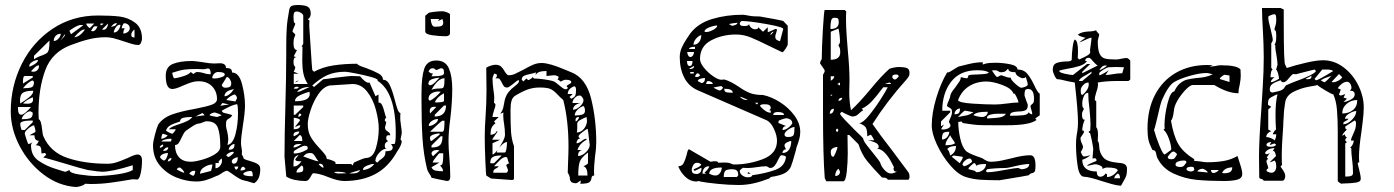

<svg xmlns="http://www.w3.org/2000/svg" viewBox="-20 -721 5576 768"><path d="M548 -79Q548 -50 542.5 -26.5Q537 -3 529 -3L511 -4Q458 5 420.5 10Q383 15 344 15L320 14Q317 19 304.5 23Q292 27 283 27Q213 22 153.5 -23.5Q94 -69 58.5 -137Q23 -205 23 -275Q23 -377 67 -465Q111 -553 190.5 -606Q270 -659 372 -659Q423 -659 457.5 -655Q492 -651 520 -630.5Q548 -610 548 -566Q548 -559 544 -550Q540 -541 533 -541Q522 -541 507 -545.5Q492 -550 477 -555Q450 -564 434.5 -568Q419 -572 403 -572Q369 -572 336 -564Q303 -556 264 -541Q188 -513 161 -440Q134 -367 134 -269L135 -244Q145 -241 149 -199Q151 -181 153 -177Q181 -112 250.5 -89Q320 -66 410 -66Q428 -66 445.5 -71.5Q463 -77 491 -89Q519 -103 530 -103Q538 -103 543 -97.5Q548 -92 548 -79ZM424 -614Q432 -614 439.5 -618Q447 -622 447 -629Q437 -628 430.5 -621Q424 -614 424 -614ZM467 -608H479Q473 -598 473 -587Q483 -587 491 -593Q499 -599 499 -608Q499 -617 492.5 -622.5Q486 -628 477 -628Q474 -628 470.5 -620.5Q467 -613 467 -608ZM325 -627Q325 -619 339 -608L357 -627ZM382 -620Q390 -620 394 -627H382ZM412 -627 388 -603 394 -602Q402 -602 407 -610Q412 -618 412 -627ZM459 -622Q450 -622 442.5 -610.5Q435 -599 435 -591Q446 -591 453 -600Q460 -609 462 -621ZM258 -597 264 -584Q313 -619 313 -621H302Q294 -621 276 -610.5Q258 -600 258 -597ZM363 -616Q356 -616 352.5 -611Q349 -606 344 -597L351 -596Q362 -596 370 -615ZM317 -603Q303 -603 277 -572Q299 -573 320 -603ZM505 -581Q505 -571 518 -571V-603Q512 -599 508.5 -593Q505 -587 505 -581ZM195 -557Q205 -557 214 -566.5Q223 -576 223 -586Q211 -586 203 -578Q195 -570 195 -557ZM239 -584 222 -559Q240 -577 240 -581ZM116 -484Q131 -494 150 -500Q162 -505 167.5 -509Q173 -513 175.5 -524Q178 -535 178 -559L116 -498ZM97 -457 98 -454Q101 -455 110 -459.5Q119 -464 125.5 -469.5Q132 -475 132 -481Q121 -481 109 -473.5Q97 -466 97 -457ZM136 -457 135 -460Q126 -458 118 -450.5Q110 -443 104 -436Q106 -435 108.5 -434.5Q111 -434 113 -434Q123 -434 129.5 -440.5Q136 -447 136 -457ZM72 -387 111 -411V-417H79Q72 -417 72 -395ZM72 -368Q95 -368 105.5 -371.5Q116 -375 116 -393Q116 -394 114 -396Q112 -398 111 -399Q105 -399 93 -389.5Q81 -380 72 -368ZM60 -318 61 -307Q82 -320 97.5 -332.5Q113 -345 113 -358Q85 -358 72.5 -350.5Q60 -343 60 -318ZM112 -322Q112 -330 111 -332Q84 -321 72 -307L89 -306Q112 -306 112 -322ZM65 -262Q72 -262 84 -272.5Q96 -283 104 -293H52V-287Q52 -262 65 -262ZM101 -276Q92 -276 80 -265.5Q68 -255 67 -244Q89 -244 100 -248Q111 -252 111 -269Q111 -271 107 -273Q103 -275 101 -276ZM67 -201H79L111 -232V-239Q61 -239 61 -226Q61 -219 63.5 -210Q66 -201 67 -201ZM511 -60Q428 -34 388 -34Q377 -34 331 -41Q311 -45 232 -69Q212 -75 184 -83Q156 -91 153 -91L165 -102Q162 -109 158 -109Q155 -109 152 -108Q149 -107 146 -107Q146 -124 142.5 -132Q139 -140 122 -140Q131 -145 135 -158Q118 -158 118 -180H98Q104 -184 113 -188Q122 -192 122 -196Q122 -200 120 -207.5Q118 -215 116 -220Q106 -218 92.5 -206.5Q79 -195 79 -186Q81 -178 85.5 -164.5Q90 -151 93 -145Q100 -145 111 -153Q109 -152 106.5 -147.5Q104 -143 104 -140Q104 -98 135 -77.5Q166 -57 198 -47Q230 -37 239 -34H240Q244 -34 249.5 -37Q255 -40 258 -41Q257 -29 297.5 -23Q338 -17 363 -17Q403 -17 448.5 -23.5Q494 -30 511 -41ZM111 -153Z M980 -77Q1001 -71 1011 -64.5Q1021 -58 1021 -45Q1021 -2 996 12Q965 2 953 0Q941 -2 908 -26Q891 -38 889 -38Q881 -38 866.5 -28Q852 -18 848 -18Q824 -7 805 -1Q786 5 765 5Q726 5 686 -11Q646 -27 619 -59.5Q592 -92 592 -140Q592 -153 599.5 -181.5Q607 -210 613 -223Q632 -250 668 -263Q704 -276 762 -286Q808 -295 828 -302.5Q848 -310 848 -325Q848 -355 828.5 -375.5Q809 -396 774 -396Q760 -396 747 -392Q734 -388 713 -379Q683 -365 669 -365Q643 -365 643 -418Q643 -454 672 -465.5Q701 -477 747 -477Q756 -477 770.5 -475Q785 -473 792 -472Q819 -467 836 -467L859 -468Q884 -468 884 -449Q896 -449 902 -445.5Q908 -442 908 -431Q936 -431 948 -385Q960 -339 960 -299Q960 -272 952 -222Q944 -172 944 -148Q944 -142 946 -130.5Q948 -119 948 -113L947 -104L953 -93Q953 -87 959 -84Q965 -81 980 -77ZM794 -429Q807 -424 823 -424Q823 -447 812 -447Q808 -447 803.5 -445.5Q799 -444 794 -444L768 -445Q735 -445 717 -442.5Q699 -440 669 -430Q669 -426 671.5 -418Q674 -410 676 -408Q687 -408 711.5 -415.5Q736 -423 743 -433L753 -425Q754 -425 759 -429Q764 -433 768 -433Q780 -433 794 -429ZM879 -423Q879 -433 852 -433Q843 -433 836 -425.5Q829 -418 829 -408L839 -407Q849 -407 864 -411.5Q879 -416 879 -423ZM867 -381Q867 -378 871 -374Q875 -370 880 -370Q894 -370 899.5 -374Q905 -378 905 -388Q905 -395 899.5 -404Q894 -413 887 -413ZM878 -336Q897 -336 916 -365Q913 -364 902 -361Q891 -358 884.5 -351.5Q878 -345 878 -336ZM919 -343Q913 -343 901.5 -335.5Q890 -328 885 -321L922 -315Q922 -317 925 -322Q928 -327 928 -329Q928 -333 924.5 -338Q921 -343 919 -343ZM896 -303 870 -309 861 -298ZM909 -260Q903 -250 894 -246Q889 -243 886.5 -239Q884 -235 884 -223Q884 -209 889 -194Q893 -176 893 -165Q893 -155 890 -141Q912 -146 922 -185Q932 -224 932 -268Q932 -294 929 -304Q919 -304 899.5 -295Q880 -286 867 -278Q869 -272 874.5 -270Q880 -268 892 -265.5Q904 -263 909 -260ZM818 -260Q823 -258 832.5 -256Q842 -254 848 -253Q851 -254 857 -256Q863 -258 867 -260Q862 -263 853 -266.5Q844 -270 840 -271Q834 -271 827 -268Q820 -265 818 -260ZM790 -269 762 -255 799 -260ZM683 -204H656Q660 -210 671.5 -215Q683 -220 696 -224Q717 -231 730 -237.5Q743 -244 749 -253H745Q726 -253 713.5 -250Q701 -247 700 -235Q692 -232 678.5 -227.5Q665 -223 656.5 -216.5Q648 -210 644 -199Q646 -196 656 -191Q666 -186 669 -186Q671 -186 677 -193.5Q683 -201 683 -204ZM861 -134V-138Q861 -184 851.5 -210Q842 -236 806 -236Q801 -236 791 -231.5Q781 -227 777 -227Q766 -227 748.5 -215Q731 -203 725 -199Q719 -195 714.5 -186.5Q710 -178 706 -170Q700 -156 694.5 -148.5Q689 -141 680 -141Q680 -110 696 -92Q712 -74 743 -74Q759 -74 788 -82Q817 -90 839 -103.5Q861 -117 861 -134ZM625 -166Q632 -166 639 -170Q646 -174 651 -179Q647 -181 641.5 -183Q636 -185 632 -186Q629 -186 627 -178Q625 -170 625 -166ZM666 -165Q666 -166 661 -166Q652 -166 640.5 -163Q629 -160 626 -155H663Q666 -158 666 -165ZM895 -122Q908 -122 913 -127Q918 -132 918 -145Q910 -145 902.5 -137.5Q895 -130 895 -122ZM619 -133 620 -130Q623 -130 628 -133Q633 -136 633 -138L632 -143Q629 -143 624 -139Q619 -135 619 -133ZM632 -117Q653 -117 653 -132Q640 -132 632 -117ZM895 -93Q899 -95 907 -101.5Q915 -108 915 -111Q915 -114 911 -114Q905 -114 896.5 -109.5Q888 -105 885 -100Q886 -98 889 -95.5Q892 -93 895 -93ZM652 -109Q642 -109 632.5 -105Q623 -101 620 -93Q621 -89 626.5 -84.5Q632 -80 635 -79Q642 -79 647 -91Q652 -103 652 -109ZM914 -66Q931 -66 931 -92Q925 -92 916 -87Q907 -82 907 -75Q907 -72 909.5 -69Q912 -66 914 -66ZM666 -89Q653 -89 651 -75Q666 -77 666 -89ZM868 -78 867 -87Q864 -86 859.5 -81Q855 -76 854 -74Q854 -72 855 -70.5Q856 -69 856 -69H842V-48Q852 -48 860 -57.5Q868 -67 868 -78ZM830 -63Q814 -63 797 -52.5Q780 -42 780 -26L823 -37Q825 -37 827 -47.5Q829 -58 830 -63ZM933 -55H918Q918 -46 925 -42Q933 -47 933 -55ZM962 -46Q957 -54 953 -54Q948 -54 945 -49Q942 -44 942 -39Q959 -39 962 -46ZM717 -30Q717 -35 709.5 -43Q702 -51 698 -51Q691 -51 687 -43Q691 -41 701.5 -35.5Q712 -30 717 -30ZM761 -37 756 -38Q744 -38 737 -26Q750 -18 752 -18Q756 -18 758.5 -24.5Q761 -31 761 -37ZM991 -16Q991 -25 989.5 -31Q988 -37 981 -37Q973 -37 964.5 -34Q956 -31 953 -26Q953 -16 991 -16Z M1118 -95Q1118 -148 1119 -193Q1120 -238 1121 -274Q1125 -418 1125 -504V-541Q1125 -578 1127 -609Q1129 -640 1137 -682Q1139 -694 1147.5 -697.5Q1156 -701 1170 -701Q1201 -701 1212 -693.5Q1223 -686 1223 -666Q1223 -660 1220 -653.5Q1217 -647 1211 -644L1218 -639Q1217 -635 1217 -616Q1217 -612 1227 -465L1229 -441L1236 -434Q1271 -453 1314.5 -459.5Q1358 -466 1409 -466Q1410 -462 1420.5 -457.5Q1431 -453 1444 -449Q1476 -437 1494 -427Q1512 -417 1512 -402Q1529 -402 1539 -381Q1549 -360 1559 -322Q1566 -295 1570.5 -283Q1575 -271 1582 -268Q1581 -265 1581 -247Q1581 -239 1582.5 -230.5Q1584 -222 1584 -218Q1587 -203 1587 -188L1582 -163Q1583 -162 1584.5 -160Q1586 -158 1587 -157Q1587 -141 1568 -114Q1534 -53 1481.5 -25Q1429 3 1356 3Q1332 3 1292 -13Q1255 -28 1233 -28Q1230 -28 1225 -18.5Q1220 -9 1215 -3Q1210 3 1200 3Q1180 3 1159 -1.5Q1138 -6 1125 -15ZM1211 -385Q1198 -405 1193.5 -427.5Q1189 -450 1189 -479L1190 -534H1186L1193 -546V-658Q1193 -664 1184 -669.5Q1175 -675 1168 -675Q1159 -675 1156.5 -670Q1154 -665 1154 -654Q1154 -632 1157.5 -630Q1161 -628 1161 -626Q1161 -623 1155.5 -611Q1150 -599 1150 -595Q1150 -594 1155.5 -589Q1161 -584 1161 -583Q1161 -579 1157.5 -571.5Q1154 -564 1154 -548Q1154 -521 1168 -521L1155 -496L1168 -491L1164 -492Q1154 -492 1154 -474Q1154 -461 1157.5 -457.5Q1161 -454 1161 -452Q1161 -449 1159 -443.5Q1157 -438 1155 -434L1175 -426H1155V-385ZM1481 -79Q1481 -77 1484 -74Q1487 -71 1490 -71Q1497 -80 1507 -86Q1515 -92 1518.5 -98Q1522 -104 1522 -116Q1535 -116 1543 -119Q1551 -122 1551 -133Q1550 -135 1548 -139Q1546 -143 1544 -145H1557Q1563 -145 1563 -188Q1563 -352 1490 -398L1491 -400Q1491 -406 1463 -413.5Q1435 -421 1404.5 -427Q1374 -433 1362 -434Q1320 -434 1290.5 -421Q1261 -408 1229 -379L1236 -373L1273 -404Q1278 -404 1320 -410Q1378 -417 1385 -417L1420 -416Q1442 -390 1454 -390L1458 -391L1482 -336L1494 -343V-311Q1503 -311 1508 -301.5Q1513 -292 1518 -272Q1522 -256 1525 -250Q1523 -250 1521 -246Q1519 -242 1519 -240Q1519 -238 1525 -232Q1524 -227 1522.5 -221Q1521 -215 1520 -212Q1520 -205 1523 -201.5Q1526 -198 1533.5 -193Q1541 -188 1541 -180H1534Q1530 -180 1527.5 -178Q1525 -176 1525 -169Q1525 -164 1526.5 -161.5Q1528 -159 1533 -157Q1525 -153 1522 -149Q1519 -145 1519 -138Q1519 -129 1525 -126Q1511 -126 1496.5 -109.5Q1482 -93 1482 -80ZM1175 -398 1161 -391Q1165 -398 1172 -398ZM1322 -71V-65H1385L1390 -59L1396 -71Q1402 -74 1420 -81.5Q1438 -89 1443 -89Q1472 -89 1483.5 -128Q1495 -167 1495 -206Q1495 -238 1484 -280.5Q1473 -323 1449 -354Q1425 -385 1390 -385Q1382 -385 1298 -379Q1273 -373 1253.5 -344.5Q1234 -316 1222.5 -280.5Q1211 -245 1211 -225Q1211 -193 1224 -171.5Q1237 -150 1261 -125Q1274 -111 1280.5 -102Q1287 -93 1287 -85Q1294 -85 1308 -79.5Q1322 -74 1322 -71ZM1155 -367 1161 -366Q1167 -366 1170 -367Q1173 -368 1175 -373L1168 -374Q1158 -374 1155 -367ZM1168 -354H1175Q1178 -354 1195.5 -362.5Q1213 -371 1218 -373H1214Q1201 -373 1188.5 -368Q1176 -363 1168 -354ZM1160 -316Q1219 -316 1219 -345L1218 -354Q1201 -350 1180.5 -340.5Q1160 -331 1160 -316ZM1155 -262H1161L1193 -293V-299H1155ZM1173 -254Q1181 -254 1186 -262L1179 -268Q1173 -262 1173 -254ZM1181 -220Q1172 -220 1161 -212Q1161 -216 1170.5 -227Q1180 -238 1180 -240Q1180 -244 1171 -247Q1162 -250 1155 -250V-204Q1181 -204 1181 -220ZM1154 -181 1155 -176Q1162 -178 1169.5 -183Q1177 -188 1177 -195Q1154 -195 1154 -181ZM1189 -157V-160Q1189 -179 1179 -181L1155 -157ZM1154 -131Q1168 -131 1186 -145H1177Q1154 -145 1154 -131ZM1155 -114V-107Q1175 -107 1193 -115Q1211 -123 1211 -126Q1211 -134 1208 -136Q1205 -138 1199 -138Q1192 -138 1173.5 -128Q1155 -118 1155 -114ZM1254 -76Q1249 -81 1243.5 -90.5Q1238 -100 1233.5 -104.5Q1229 -109 1221 -109Q1211 -109 1205.5 -106Q1200 -103 1193 -95Q1195 -95 1220 -85.5Q1245 -76 1254 -76ZM1154 -55Q1172 -55 1186 -76H1177Q1161 -76 1161 -84L1175 -102Q1160 -96 1157 -88Q1154 -80 1154 -69.5Q1154 -59 1154 -55ZM1274 -50Q1274 -57 1270.5 -61.5Q1267 -66 1261 -66L1254 -65Q1267 -50 1274 -50ZM1432 -43 1433 -41Q1461 -44 1477 -65H1473Q1464 -65 1448 -58.5Q1432 -52 1432 -43ZM1166 -31H1170Q1181 -31 1187 -33.5Q1193 -36 1193 -45Q1193 -51 1192 -54Q1191 -57 1186 -59Q1176 -50 1171 -44.5Q1166 -39 1166 -31ZM1387 -27Q1416 -27 1420 -41L1377 -28ZM1336 -27 1366 -28Q1357 -32 1349 -33Q1341 -34 1331 -34L1316 -33Q1322 -27 1336 -27Z M1749 -676Q1757 -676 1768.5 -671.5Q1780 -667 1780 -663V-589Q1780 -576 1762 -576Q1738 -576 1709.5 -580Q1681 -584 1681 -595V-658L1694 -669Q1695 -671 1715 -673.5Q1735 -676 1749 -676ZM1720 -614Q1738 -614 1745.5 -617Q1753 -620 1753 -632Q1753 -637 1749 -645Q1746 -644 1741.5 -641Q1737 -638 1731 -638L1738 -645H1703Q1703 -635 1707 -624.5Q1711 -614 1720 -614ZM1688 -46Q1674 -104 1670 -167.5Q1666 -231 1666 -318V-350Q1666 -413 1677 -446Q1688 -479 1725 -479Q1762 -479 1775.5 -447.5Q1789 -416 1789 -366Q1789 -311 1781 -245Q1774 -194 1774 -155Q1774 -130 1778 -82Q1779 -70 1780 -53Q1781 -36 1781 -13Q1781 3 1768 3Q1756 1 1737.5 -3Q1719 -7 1706 -10Q1704 -17 1697 -27Q1690 -37 1688 -46ZM1716 -416Q1756 -416 1756 -428Q1756 -440 1753.5 -444Q1751 -448 1744 -448Q1742 -448 1735 -444.5Q1728 -441 1725 -441Q1723 -441 1720 -444.5Q1717 -448 1712 -448Q1705 -448 1701.5 -445.5Q1698 -443 1694 -435Q1702 -427 1709 -427L1712 -428L1706 -416ZM1693 -387Q1693 -385 1695.5 -382.5Q1698 -380 1700 -380Q1709 -380 1722 -393.5Q1735 -407 1738 -410H1734Q1726 -410 1710 -405Q1694 -400 1694 -388ZM1706 -362Q1720 -367 1738 -367Q1747 -367 1751 -369Q1755 -371 1756.5 -379.5Q1758 -388 1758 -408Q1732 -408 1706 -362ZM1700 -318Q1722 -330 1743 -354L1734 -355Q1718 -355 1706 -347.5Q1694 -340 1694 -325Q1694 -323 1696.5 -320.5Q1699 -318 1700 -318ZM1719 -312 1728 -311Q1735 -311 1745.5 -312.5Q1756 -314 1756 -318V-348Q1729 -334 1719 -312ZM1764 -299H1756L1719 -262V-255Q1764 -255 1764 -299ZM1699 -277 1700 -267 1725 -293 1719 -294Q1699 -294 1699 -277ZM1695 -217Q1706 -217 1719 -225.5Q1732 -234 1732 -245Q1719 -245 1707 -237Q1695 -229 1695 -217ZM1700 -194H1749Q1755 -194 1756.5 -206.5Q1758 -219 1758 -238H1749Q1745 -236 1727.5 -220Q1710 -204 1700 -194ZM1706 -157 1738 -182V-188Q1700 -183 1700 -170Q1700 -157 1706 -157ZM1750 -176H1743L1706 -139V-131Q1731 -131 1740.5 -141Q1750 -151 1750 -176ZM1712 -96 1738 -120 1728 -121Q1709 -121 1706 -108Q1706 -105 1708 -101.5Q1710 -98 1712 -96ZM1752 -36Q1752 -45 1746.5 -51.5Q1741 -58 1741 -59Q1741 -59 1747 -62Q1753 -65 1753 -108H1738Q1736 -108 1723.5 -92Q1711 -76 1711 -72V-71H1738L1706 -52Q1710 -41 1722.5 -38.5Q1735 -36 1752 -36Z M2251 -30 2252 -64Q2254 -110 2254 -133Q2254 -240 2233 -321Q2219 -333 2209 -344Q2195 -359 2182 -365Q2169 -371 2138 -371Q2116 -371 2095 -364.5Q2074 -358 2042 -339Q2030 -332 2026 -317.5Q2022 -303 2022 -281Q2022 -227 2024 -195.5Q2026 -164 2036 -136V-7Q2036 -1 2027 -1Q1997 -3 1972 -5Q1947 -7 1944 -7L1925 -19Q1924 -20 1921.5 -75Q1919 -130 1919 -173Q1919 -214 1922 -250Q1926 -308 1926 -361L1925 -450Q1932 -455 1943.5 -458.5Q1955 -462 1962 -462Q1976 -462 1984 -455Q1992 -448 1999 -435Q2008 -420 2015 -420Q2028 -420 2040 -425.5Q2052 -431 2073 -442Q2098 -456 2113.5 -462.5Q2129 -469 2147 -469Q2178 -469 2243 -441L2265 -432Q2324 -409 2344.5 -326.5Q2365 -244 2365 -152Q2365 -126 2360 -94Q2356 -56 2356 -38Q2356 -25 2357 -19Q2347 -19 2346 -9Q2345 1 2338 7.5Q2331 14 2301 14Q2303 8 2303 3Q2303 1 2302 1Q2300 2 2294.5 6.5Q2289 11 2284 12Q2273 12 2265 7L2260 -1Q2260 -18 2251 -30ZM2196 -395Q2200 -394 2215 -381Q2217 -380 2226.5 -372Q2236 -364 2243 -364Q2251 -364 2251 -371L2246 -376Q2248 -380 2256.5 -384Q2265 -388 2265 -392Q2265 -402 2243 -402Q2236 -402 2230.5 -398.5Q2225 -395 2221 -395Q2216 -402 2212 -402L2210 -401L2215 -413Q2208 -420 2195 -420Q2189 -420 2180 -418.5Q2171 -417 2166 -417V-437Q2128 -437 2123 -420V-432Q2119 -429 2111 -427.5Q2103 -426 2101 -425Q2084 -422 2075.5 -417.5Q2067 -413 2067 -402Q2067 -401 2070 -399Q2073 -397 2073 -395L2086 -407Q2086 -407 2092 -401H2095Q2098 -402 2104 -406Q2110 -410 2110 -413L2116 -407Q2131 -407 2157 -403.5Q2183 -400 2196 -395ZM2000 -181Q2000 -194 1999 -203.5Q1998 -213 1997 -220Q1993 -244 1993 -258Q1993 -266 1994 -271L1981 -266Q1988 -276 1990.5 -282.5Q1993 -289 1995 -300L1999 -321Q2004 -340 2014.5 -353Q2025 -366 2040 -377Q2056 -389 2056 -396Q2056 -399 2055 -401Q2048 -399 2032 -385Q2030 -384 2022 -377.5Q2014 -371 2009 -371Q2000 -371 1996 -375.5Q1992 -380 1987 -391Q1983 -399 1979.5 -403.5Q1976 -408 1969 -408Q1965 -408 1962 -407Q1964 -409 1966 -413Q1968 -417 1968 -420Q1968 -423 1963.5 -424.5Q1959 -426 1958 -427Q1957 -427 1953.5 -419Q1950 -411 1950 -407Q1950 -389 1954 -359Q1957 -341 1957 -330L1956 -309Q1958 -309 1960 -306.5Q1962 -304 1962 -303Q1962 -295 1956 -279Q1950 -261 1950 -253H1975L1956 -235L1962 -228Q1950 -219 1946 -209Q1942 -199 1942 -182Q1961 -182 1968 -198Q1968 -194 1970 -194Q1970 -193 1959.5 -179Q1949 -165 1949 -162H1981L1950 -148V-103Q1959 -103 1979.5 -135Q2000 -167 2000 -181ZM2284 -358V-362Q2284 -375 2277 -376Q2251 -366 2251 -345H2271L2258 -333L2265 -326Q2278 -332 2281 -338.5Q2284 -345 2284 -358ZM2272 -282Q2285 -282 2299.5 -295Q2314 -308 2314 -321Q2314 -325 2309 -332Q2304 -339 2299 -339Q2288 -339 2279 -329.5Q2270 -320 2270 -309H2302Q2290 -307 2281 -300Q2272 -293 2272 -282ZM2279 -259Q2297 -259 2308.5 -262.5Q2320 -266 2320 -278Q2320 -283 2319 -287.5Q2318 -292 2314 -297Q2301 -293 2290 -282Q2279 -271 2279 -259ZM2282 -241 2283 -235Q2287 -236 2291 -241.5Q2295 -247 2296 -250L2295 -253Q2282 -253 2282 -241ZM2289 -212Q2289 -197 2287 -191Q2304 -191 2316 -206Q2328 -221 2328 -239L2326 -253Q2311 -247 2300 -240.5Q2289 -234 2289 -226ZM2292 -97Q2308 -97 2323.5 -112Q2339 -127 2339 -142Q2339 -146 2338 -148Q2332 -206 2330 -206Q2328 -206 2311 -193.5Q2294 -181 2294 -175Q2294 -173 2297 -170Q2300 -167 2302 -167Q2294 -167 2290 -161Q2286 -155 2286 -148Q2296 -148 2308 -158Q2318 -166 2326 -166V-162Q2297 -146 2290 -121H2308Q2292 -117 2292 -97ZM1967 -111H1999Q2003 -111 2005.5 -124.5Q2008 -138 2008 -153Q1998 -153 1982.5 -137Q1967 -121 1967 -111ZM2293 -19H2330Q2330 -51 2314 -56Q2317 -57 2324.5 -61.5Q2332 -66 2332 -68V-111Q2305 -91 2299 -74Q2293 -57 2293 -19ZM1941 -68H1956L1987 -99H1981Q1961 -99 1951 -93Q1941 -87 1941 -68ZM1953 -30H2006Q2008 -31 2010 -34Q2012 -37 2012 -39Q2012 -43 2008.5 -50.5Q2005 -58 2005 -60Q2005 -62 2010 -65Q2015 -68 2018 -68Q2014 -70 2012.5 -77Q2011 -84 2009.5 -88.5Q2008 -93 2003 -93Q1991 -93 1974.5 -75.5Q1958 -58 1956 -56H1975Q1972 -51 1965.5 -48Q1959 -45 1956 -41.5Q1953 -38 1953 -30Z M2776 3Q2773 3 2771 4Q2769 5 2767 5Q2741 5 2721.5 -13.5Q2702 -32 2693 -56Q2708 -56 2714.5 -68.5Q2721 -81 2727 -103Q2731 -124 2736 -124L2822 -74Q2824 -74 2828.5 -75Q2833 -76 2840 -76Q2852 -76 2853 -70L2877 -71Q2895 -71 2903 -67Q2911 -63 2915 -63Q2975 -63 3031.5 -84.5Q3088 -106 3088 -158Q3088 -180 3075 -207Q3062 -234 3044 -241L2773 -359Q2735 -375 2717 -410.5Q2699 -446 2699 -492Q2699 -513 2707.5 -531.5Q2716 -550 2726.5 -565.5Q2737 -581 2741 -587Q2772 -628 2828.5 -645Q2885 -662 2950 -662Q2958 -662 2974.5 -658.5Q2991 -655 3020 -655Q3045 -651 3078.5 -644.5Q3112 -638 3113 -637L3131 -618V-544Q3131 -539 3122 -525.5Q3113 -512 3109 -512Q3098 -517 3057 -537Q3011 -560 2982.5 -571.5Q2954 -583 2924 -583Q2869 -583 2824.5 -559.5Q2780 -536 2780 -485Q2780 -470 2795.5 -450.5Q2811 -431 2832 -416.5Q2853 -402 2865 -402L2878 -403Q2904 -395 2935 -374Q2959 -357 2979.5 -349Q3000 -341 3032 -341Q3066 -334 3100.5 -312Q3135 -290 3158 -258.5Q3181 -227 3181 -193Q3181 -178 3177 -164.5Q3173 -151 3172 -148Q3166 -135 3163 -118Q3150 -70 3143.5 -54.5Q3137 -39 3120 -29Q3103 -19 3063 -13Q3062 -12 3060 -10Q3058 -8 3057 -7Q3023 6 2994 12.5Q2965 19 2934 19Q2898 19 2852 14.5Q2806 10 2780 5Q2778 3 2776 3ZM3100 -556 3113 -605Q3113 -613 3044.5 -625Q2976 -637 2946 -637Q2944 -636 2941.5 -632.5Q2939 -629 2939 -627Q2939 -617 2954 -617H2959Q2975 -617 2976 -625Q2978 -616 2985 -610Q2992 -604 3000 -604Q3007 -604 3009.5 -605.5Q3012 -607 3013 -612L3032 -594L3051 -612V-592Q3054 -593 3062.5 -596.5Q3071 -600 3081 -605L3088 -604Q3088 -599 3084.5 -589Q3081 -579 3081 -575Q3081 -567 3085 -563Q3089 -559 3100 -556ZM2908 -618Q2914 -618 2922 -621.5Q2930 -625 2930 -630Q2925 -630 2915 -628.5Q2905 -627 2896 -625Q2898 -623 2902 -621Q2906 -619 2908 -618ZM2798 -595Q2798 -593 2806 -593Q2816 -593 2832.5 -601.5Q2849 -610 2849 -619Q2836 -619 2817 -611.5Q2798 -604 2798 -595ZM3062 -583 3063 -581 3075 -594H3072Q3069 -593 3065.5 -589.5Q3062 -586 3062 -583ZM2754 -542Q2768 -542 2776.5 -553Q2785 -564 2785 -581Q2773 -577 2763.5 -565.5Q2754 -554 2754 -542ZM2736 -525H2760V-534Q2738 -534 2736 -525ZM2741 -493Q2748 -493 2752 -499.5Q2756 -506 2756 -513H2729Q2729 -506 2732.5 -499.5Q2736 -493 2741 -493ZM2739 -457Q2750 -457 2750 -477H2728Q2728 -457 2739 -457ZM2741 -445Q2747 -445 2751.5 -447.5Q2756 -450 2756 -455L2755 -457L2736 -446ZM2741 -427H2755V-433H2741ZM2760 -414 2767 -413Q2777 -413 2780 -420Q2778 -424 2775 -426Q2772 -428 2770 -428Q2768 -428 2764.5 -423.5Q2761 -419 2760 -414ZM2771 -398Q2771 -396 2777 -393.5Q2783 -391 2785 -389Q2800 -389 2800 -409Q2791 -409 2781.5 -406Q2772 -403 2772 -399ZM2804 -385H2831Q2831 -390 2825 -393.5Q2819 -397 2813 -397Q2808 -397 2806.5 -392Q2805 -387 2804 -385ZM2860 -359Q2862 -359 2867 -363.5Q2872 -368 2872 -371L2865 -377L2834 -371Q2837 -368 2846.5 -363.5Q2856 -359 2860 -359ZM2911 -350Q2911 -366 2877 -366Q2877 -354 2885.5 -352Q2894 -350 2911 -350ZM2965 -321 2971 -322Q2945 -334 2939 -334Q2952 -321 2965 -321ZM3008 -303 3013 -310H3000ZM3063 -270V-279H3057Q3059 -281 3061 -284Q3063 -287 3063 -289Q3063 -304 3041 -304H3036Q3021 -304 3020 -297Q3028 -287 3040 -278.5Q3052 -270 3063 -270ZM3073 -261H3116Q3116 -273 3091 -273Q3073 -273 3073 -261ZM3110 -201Q3119 -201 3128 -206.5Q3137 -212 3143 -219Q3149 -226 3149 -228Q3149 -238 3141 -243Q3133 -248 3124 -248Q3118 -247 3106 -243Q3094 -239 3094 -236V-229L3124 -217Q3110 -215 3110 -201ZM3132 -173Q3151 -173 3154.5 -181.5Q3158 -190 3158 -213Q3148 -213 3133 -202.5Q3118 -192 3118 -183Q3118 -173 3132 -173ZM3110 -109Q3128 -109 3136.5 -123Q3145 -137 3145 -157Q3138 -157 3128 -151.5Q3118 -146 3118 -140Q3118 -134 3124 -124Q3110 -122 3110 -109ZM2970 -12H2973Q2987 -12 2989 -20Q3045 -28 3082.5 -42Q3120 -56 3124 -94Q3117 -100 3105 -100Q3101 -100 3093 -83Q3086 -67 3078.5 -58Q3071 -49 3060 -49Q3058 -49 3053 -52.5Q3048 -56 3044 -56Q3030 -56 3004 -52Q2997 -51 2989 -50Q2981 -49 2973 -49Q2955 -49 2952 -50Q2949 -48 2944.5 -44.5Q2940 -41 2939 -38Q2939 -27 2949 -19.5Q2959 -12 2970 -12ZM2767 -25Q2774 -25 2780 -30.5Q2786 -36 2786 -48L2785 -50L2760 -38L2755 -40V-44Q2757 -45 2769.5 -50.5Q2782 -56 2785 -63Q2784 -65 2778.5 -67.5Q2773 -70 2768 -70Q2758 -70 2752.5 -60Q2747 -50 2747 -42Q2747 -32 2752 -28.5Q2757 -25 2767 -25ZM2790 -26H2804L2798 -31Q2805 -36 2811 -44Q2817 -52 2817 -56Q2803 -56 2796.5 -47.5Q2790 -39 2790 -26ZM2842 -19Q2853 -19 2860 -29Q2867 -39 2867 -51Q2817 -51 2817 -26Q2820 -25 2826.5 -22Q2833 -19 2842 -19ZM2875 -13H2927Q2928 -14 2930 -16Q2932 -18 2933 -20Q2933 -34 2927 -39Q2921 -44 2908 -44Q2887 -44 2881 -37.5Q2875 -31 2875 -13ZM2974 -32Q2976 -32 2982 -26H2971V-31Z M3548 -120Q3605 -44 3612 -34Q3616 -29 3617 -24.5Q3618 -20 3618 -15Q3618 -2 3612 -2H3531Q3529 -11 3508 -11Q3471 -49 3448.5 -77Q3426 -105 3414 -144L3377 -181H3370L3371 -107Q3371 -72 3367 -34Q3363 4 3353 4H3285Q3284 2 3282 -2Q3280 -6 3279 -9Q3272 -96 3272 -277V-422Q3273 -424 3276 -429Q3279 -434 3279 -438Q3279 -441 3269.5 -454Q3260 -467 3260 -468Q3260 -470 3262 -475.5Q3264 -481 3267 -484Q3267 -525 3271.5 -603Q3276 -681 3279 -681H3359L3365 -675Q3364 -665 3364 -645Q3364 -612 3367 -573Q3370 -534 3371 -522Q3378 -450 3378 -400L3377 -351Q3377 -314 3384 -280Q3416 -309 3461 -363Q3506 -418 3538 -446Q3542 -448 3554.5 -450.5Q3567 -453 3575 -453Q3596 -453 3607 -449Q3618 -445 3618 -430Q3618 -421 3616 -417Q3614 -413 3606 -403Q3530 -319 3470 -225Q3501 -180 3548 -120ZM3302 -605Q3335 -605 3335 -632Q3335 -643 3332 -646.5Q3329 -650 3317 -650Q3307 -650 3304.5 -638Q3302 -626 3302 -616.5Q3302 -607 3302 -605ZM3334 -540Q3335 -541 3337 -545Q3339 -549 3340 -552Q3340 -579 3334 -607L3303 -594V-482Q3341 -482 3341 -512Q3341 -527 3337.5 -532.5Q3334 -538 3334 -540ZM3549 -413Q3549 -410 3552.5 -406.5Q3556 -403 3559 -403Q3566 -403 3575 -416Q3573 -421 3570.5 -422Q3568 -423 3563 -423Q3549 -423 3549 -413ZM3317 -416H3303V-398Q3317 -406 3317 -416ZM3329 -385 3340 -379V-391ZM3519 -385H3545Q3544 -387 3542 -388.5Q3540 -390 3538 -391Q3537 -391 3519 -385ZM3568 -34Q3554 -34 3554 -46Q3554 -48 3556 -52Q3554 -56 3543.5 -76Q3533 -96 3518 -111Q3503 -126 3488 -126Q3490 -127 3492.5 -128.5Q3495 -130 3495 -133Q3495 -145 3479.5 -151.5Q3464 -158 3451 -160H3477Q3474 -166 3470 -173Q3466 -180 3463 -182Q3461 -182 3456 -179Q3451 -176 3449 -176Q3449 -201 3443.5 -210.5Q3438 -220 3416 -229H3418Q3431 -229 3455 -258Q3479 -287 3502 -323Q3525 -359 3531 -372H3513Q3486 -336 3468 -316.5Q3450 -297 3427 -286L3433 -280Q3425 -276 3416 -267Q3410 -261 3404 -258Q3398 -255 3388 -255Q3381 -257 3367 -263.5Q3353 -270 3347 -274Q3347 -274 3340 -267Q3340 -262 3359 -242Q3378 -222 3398 -202Q3433 -169 3433 -166Q3433 -158 3450.5 -136Q3468 -114 3472 -109Q3499 -76 3501 -70Q3505 -55 3518 -41Q3531 -27 3544 -27Q3552 -27 3568 -34ZM3310 -342H3303V-336ZM3334 -317Q3341 -318 3345 -321.5Q3349 -325 3349 -330Q3334 -330 3334 -317ZM3299 -266Q3314 -266 3316 -286Q3307 -286 3303 -280Q3299 -274 3299 -266ZM3414 -230 3416 -229ZM3329 -206Q3324 -206 3324 -200Q3324 -194 3329 -194Q3331 -194 3332 -196Q3333 -198 3333 -200Q3333 -202 3332 -204Q3331 -206 3329 -206ZM3330 -133Q3320 -133 3311.5 -128Q3303 -123 3303 -114Q3303 -94 3313 -94Q3316 -94 3323 -111Q3330 -128 3330 -133ZM3340 -34Q3340 -35 3337.5 -40Q3335 -45 3334 -46Q3321 -37 3321 -17Q3329 -17 3334.5 -21.5Q3340 -26 3340 -34Z M3769 -432 3771 -431Q3777 -431 3796 -444Q3814 -456 3819 -456Q3826 -458 3855.5 -465Q3885 -472 3911 -472V-463Q3925 -468 3936.5 -469Q3948 -470 3960 -470Q3991 -470 4020.5 -464Q4050 -458 4050 -443Q4075 -443 4089.5 -425.5Q4104 -408 4118 -378Q4123 -367 4128.5 -358Q4134 -349 4139 -346V-260L4121 -247L4126 -241Q4099 -220 4008 -220H3956Q3906 -220 3890.5 -221Q3875 -222 3830 -229Q3829 -235 3824 -235Q3822 -235 3819 -234Q3816 -233 3813 -233Q3813 -204 3820.5 -169Q3828 -134 3843 -118Q3851 -109 3887 -96Q3905 -90 3911 -87Q3929 -74 3942 -74Q3965 -74 3992 -80Q4019 -86 4023 -87Q4071 -100 4100 -100Q4113 -100 4117.5 -88.5Q4122 -77 4122 -59Q4122 -40 4119 -35Q4116 -30 4108 -28.5Q4100 -27 4095 -20Q4089 -18 3978 0Q3936 0 3903.5 -2Q3871 -4 3843 -13Q3812 -23 3780.5 -60Q3749 -97 3728 -142Q3707 -187 3707 -219Q3707 -269 3725 -329Q3743 -389 3769 -432ZM4065 -370Q4071 -370 4081 -374Q4091 -378 4091 -383Q4091 -389 4087 -400.5Q4083 -412 4083 -414Q4083 -411 4078.5 -409.5Q4074 -408 4071 -408Q4063 -409 4052.5 -416Q4042 -423 4042 -432Q4013 -432 4013 -446Q4011 -446 4005 -439Q3999 -432 3983 -432Q3978 -432 3973 -436Q3968 -440 3960 -440L3947 -439Q3949 -438 3956.5 -426Q3964 -414 3969 -413Q3971 -413 3976.5 -416.5Q3982 -420 3986 -420Q3990 -419 4001 -414.5Q4012 -410 4023 -410Q4023 -402 4041 -386Q4059 -370 4065 -370ZM3754 -203Q3763 -203 3772.5 -207.5Q3782 -212 3782 -220Q3782 -222 3779 -226.5Q3776 -231 3776 -235Q3778 -242 3783 -252.5Q3788 -263 3788 -274Q3788 -282 3784.5 -285.5Q3781 -289 3774.5 -292Q3768 -295 3768 -299Q3768 -303 3774.5 -317.5Q3781 -332 3781 -337Q3781 -347 3800 -370Q3811 -385 3817 -394Q3823 -403 3823 -412Q3827 -412 3834 -410Q3841 -408 3848 -408Q3851 -408 3852 -413.5Q3853 -419 3855 -420Q3863 -423 3887 -423Q3910 -424 3922 -425.5Q3934 -427 3935 -432Q3924 -437 3914 -438.5Q3904 -440 3888 -440Q3820 -440 3784.5 -394Q3749 -348 3749 -278H3781V-272L3744 -235V-216L3756 -223L3744 -204ZM3960 -303Q3978 -303 4008 -307Q4036 -311 4054 -311Q4054 -316 4047 -331.5Q4040 -347 4036 -347L4034 -346Q4027 -367 3989.5 -381Q3952 -395 3926 -395Q3886 -395 3856 -376Q3826 -357 3812 -320Q3817 -310 3870.5 -306.5Q3924 -303 3960 -303ZM4052 -275Q4036 -274 4028 -271Q4020 -268 4020 -258Q4053 -258 4072 -260Q4091 -262 4095 -272Q4100 -264 4109 -264Q4109 -272 4105.5 -281.5Q4102 -291 4102 -296Q4102 -300 4106.5 -303Q4111 -306 4113.5 -310Q4116 -314 4116 -326Q4116 -365 4093 -365Q4083 -365 4080.5 -359.5Q4078 -354 4078 -339Q4089 -306 4091 -303V-299Q4091 -284 4081 -279.5Q4071 -275 4052 -275ZM3798 -264Q3811 -264 3815.5 -269Q3820 -274 3820 -287Q3811 -287 3804.5 -280Q3798 -273 3798 -264ZM3812 -253 3833 -257Q3835 -257 3846.5 -259.5Q3858 -262 3874 -272Q3871 -273 3843 -278H3839Q3837 -278 3827.5 -269Q3818 -260 3812 -253ZM3909 -253Q3918 -253 3924.5 -259Q3931 -265 3931 -274Q3881 -274 3874 -260Q3894 -253 3909 -253ZM3969 -266Q3955 -266 3941.5 -262.5Q3928 -259 3928 -250L3929 -247Q3931 -247 3964.5 -249.5Q3998 -252 4003 -266H3975ZM3748 -163Q3760 -163 3768.5 -172.5Q3777 -182 3777 -194Q3758 -194 3753 -188.5Q3748 -183 3748 -163ZM3762 -140Q3791 -140 3800 -148Q3797 -155 3790 -164.5Q3783 -174 3781 -180Q3779 -177 3770.5 -164.5Q3762 -152 3762 -140ZM3781 -99Q3804 -111 3804 -137Q3776 -137 3769 -124Q3774 -121 3777 -112.5Q3780 -104 3781 -99ZM3831 -91 3830 -94 3794 -99 3787 -94 3819 -68Q3831 -86 3831 -91ZM3837 -56Q3846 -58 3857 -65Q3868 -72 3868 -75Q3868 -80 3864.5 -83.5Q3861 -87 3859 -87Q3850 -87 3840 -78.5Q3830 -70 3830 -62Q3831 -60 3833 -58.5Q3835 -57 3837 -56ZM3880 -37Q3885 -32 3886 -32Q3901 -32 3912.5 -41.5Q3924 -51 3924 -65Q3886 -65 3886 -56Q3886 -59 3882.5 -64Q3879 -69 3877 -69Q3875 -69 3864.5 -59.5Q3854 -50 3854 -47L3855 -44Q3877 -39 3880 -37ZM3929 -32Q3946 -32 3969 -36Q3992 -40 3998 -41Q4040 -49 4053 -49L4065 -44Q4077 -44 4087 -49Q4097 -54 4097 -65Q4077 -65 4043 -57Q4038 -56 4026 -53Q4014 -50 4003 -49Q3983 -49 3960.5 -47.5Q3938 -46 3929 -44L3923 -37Q3928 -32 3929 -32Z M4501 -477V-403L4494 -397Q4487 -397 4446.5 -397Q4406 -397 4371 -391L4372 -384Q4372 -371 4365 -352Q4359 -332 4359 -323Q4359 -321 4361.5 -318.5Q4364 -316 4365 -316V-212Q4372 -205 4372 -181L4371 -156Q4376 -155 4377 -132.5Q4378 -110 4392.5 -92Q4407 -74 4451 -70Q4454 -70 4465 -68.5Q4476 -67 4482 -61.5Q4488 -56 4488 -45Q4488 -27 4485 -18Q4482 -9 4474 4L4464 22Q4447 21 4426 15Q4405 9 4386 3Q4338 -13 4317 -14Q4297 -14 4290.5 -57.5Q4284 -101 4284 -141Q4284 -169 4289 -194Q4290 -201 4291 -210Q4292 -219 4292 -230Q4292 -278 4279 -391Q4270 -392 4261.5 -394Q4253 -396 4247 -397Q4221 -404 4210 -404Q4205 -404 4198 -418.5Q4191 -433 4191 -442Q4191 -462 4204 -468Q4217 -474 4241 -475Q4254 -475 4260 -476.5Q4266 -478 4267 -483Q4267 -506 4270.5 -532Q4274 -558 4279 -563Q4292 -558 4292 -516L4291 -489L4297 -483Q4299 -484 4320 -494Q4341 -504 4341 -512L4340 -520Q4340 -523 4343 -542Q4346 -561 4346 -570H4344Q4339 -570 4319 -560.5Q4299 -551 4297 -551Q4302 -556 4322 -570Q4302 -574 4291 -582Q4300 -589 4309.5 -591.5Q4319 -594 4333 -595Q4351 -595 4365 -600Q4365 -596 4371 -590.5Q4377 -585 4377 -582Q4376 -578 4374 -570.5Q4372 -563 4371 -557Q4371 -523 4378 -507Q4385 -491 4399.5 -487Q4414 -483 4445 -483Q4452 -483 4465 -486Q4478 -489 4487 -489Q4490 -489 4495.5 -484.5Q4501 -480 4501 -477ZM4340 -521V-520ZM4371 -459Q4364 -462 4352 -476Q4351 -477 4345.5 -483.5Q4340 -490 4335 -490Q4321 -490 4321 -477H4328Q4320 -464 4298 -457Q4276 -450 4245 -445Q4234 -443 4225.5 -441Q4217 -439 4217 -437Q4217 -431 4239.5 -426Q4262 -421 4272 -421L4328 -465H4341L4309 -434V-428ZM4377 -440Q4382 -441 4393.5 -447.5Q4405 -454 4408 -459H4402Q4394 -459 4388.5 -454.5Q4383 -450 4377 -440ZM4476 -452 4446 -453 4415 -452Q4407 -451 4392 -441.5Q4377 -432 4377 -428V-420Q4382 -420 4396 -428Q4410 -436 4415 -440L4402 -421Q4414 -421 4436 -425Q4442 -426 4450 -427Q4458 -428 4469 -428ZM4346 -428V-434Q4341 -431 4336.5 -428.5Q4332 -426 4328 -423Q4296 -407 4296 -397H4309ZM4334 -391Q4322 -391 4312.5 -380.5Q4303 -370 4303 -361V-356Q4303 -342 4309 -341Q4320 -349 4327.5 -360.5Q4335 -372 4335 -384ZM4359 -88 4350 -87 4353 -125Q4351 -142 4347 -160.5Q4343 -179 4341 -187L4334 -193L4341 -199L4342 -222Q4342 -245 4338 -285Q4333 -320 4333 -350Q4321 -350 4315 -335.5Q4309 -321 4309 -307Q4309 -293 4312 -290.5Q4315 -288 4315 -286Q4315 -282 4311.5 -277Q4308 -272 4308 -263Q4308 -242 4318 -242H4320Q4316 -238 4312.5 -224Q4309 -210 4309 -199Q4316 -199 4316 -194Q4316 -190 4309 -180.5Q4302 -171 4302 -170Q4302 -158 4307 -148Q4312 -138 4312 -134Q4312 -126 4303 -113Q4304 -110 4308 -102.5Q4312 -95 4315 -95Q4321 -95 4329.5 -97Q4338 -99 4341 -101Q4337 -95 4325.5 -89Q4314 -83 4309 -82Q4309 -35 4367 -35Q4367 -14 4382 -14Q4387 -14 4393 -17.5Q4399 -21 4402 -27Q4404 -27 4405 -25.5Q4406 -24 4408 -24V-13Q4432 -13 4451 -39Q4449 -51 4408 -51Q4404 -51 4398.5 -49Q4393 -47 4389 -45Q4390 -46 4390 -49Q4390 -55 4379 -59.5Q4368 -64 4362 -64Q4356 -64 4345.5 -61Q4335 -58 4328 -58Q4330 -62 4345 -68.5Q4360 -75 4365 -77L4366 -79Q4366 -88 4359 -88ZM4322 -243 4320 -242ZM4451 -27Q4446 -24 4441.5 -18.5Q4437 -13 4437 -8H4460Q4460 -24 4451 -27Z M4570 -207Q4570 -284 4600 -341.5Q4630 -399 4684 -430Q4738 -461 4809 -461L4831 -460L4818 -454Q4821 -454 4842 -457Q4853 -460 4863 -460Q4929 -460 4942 -443L4943 -417Q4943 -405 4939 -383Q4934 -365 4934 -348Q4891 -348 4837 -381H4751Q4742 -381 4726 -365.5Q4710 -350 4695.5 -328Q4681 -306 4677 -288Q4676 -282 4673.5 -264.5Q4671 -247 4664 -238Q4674 -179 4692.5 -146Q4711 -113 4757 -84V-77Q4767 -77 4783 -75Q4797 -72 4809 -72Q4845 -72 4874.5 -77Q4904 -82 4930 -97Q4932 -89 4940.5 -64Q4949 -39 4949 -25Q4949 -8 4929.5 -2.5Q4910 3 4876 3Q4815 3 4767.5 -1.5Q4720 -6 4675 -26.5Q4630 -47 4609 -90Q4607 -94 4605.5 -102.5Q4604 -111 4601.5 -115.5Q4599 -120 4590 -121Q4577 -146 4573.5 -163Q4570 -180 4570 -207ZM4639 -103 4664 -121 4665 -124Q4665 -140 4655.5 -166.5Q4646 -193 4634 -202L4639 -207Q4638 -211 4638 -220Q4638 -259 4650 -307Q4662 -355 4677 -355Q4687 -377 4700.5 -388Q4714 -399 4728 -402.5Q4742 -406 4766 -409Q4807 -411 4831 -424Q4826 -425 4818.5 -427Q4811 -429 4806 -429Q4780 -429 4740.5 -418Q4701 -407 4677 -393Q4653 -379 4627 -319Q4621 -303 4609 -249Q4598 -202 4596 -202Q4603 -175 4617.5 -139Q4632 -103 4639 -103ZM4859 -405 4898 -393V-419L4877 -422Q4859 -411 4859 -405ZM4665 -84Q4674 -84 4678 -88Q4682 -92 4688 -103Q4688 -105 4684 -109Q4680 -113 4677 -114L4674 -115Q4668 -115 4659.5 -105Q4651 -95 4651 -93Q4651 -84 4665 -84ZM4702 -53Q4710 -53 4714.5 -57Q4719 -61 4726 -72Q4725 -77 4722 -78Q4719 -79 4713 -79Q4703 -79 4692.5 -75Q4682 -71 4682 -63Q4682 -53 4702 -53ZM4744 -35Q4747 -35 4751.5 -37Q4756 -39 4757 -41Q4757 -49 4754.5 -51.5Q4752 -54 4745 -54Q4726 -54 4726 -44Q4726 -40 4732.5 -37.5Q4739 -35 4744 -35ZM4868 -29 4877 -28Q4892 -28 4900.5 -33Q4909 -38 4909 -52Q4894 -51 4884 -46Q4874 -41 4868 -29ZM4770 -35 4811 -31Q4810 -36 4802 -41Q4794 -46 4790 -46Q4784 -46 4777.5 -43Q4771 -40 4770 -35ZM4833 -29Q4839 -29 4845.5 -32.5Q4852 -36 4855 -41H4824Q4824 -36 4826.5 -32.5Q4829 -29 4833 -29Z M5411 -67Q5411 -64 5417 -41Q5423 -18 5423 -5Q5423 6 5405.5 9Q5388 12 5366.5 12.5Q5345 13 5345 14Q5343 13 5337 9Q5331 5 5331 2V-196Q5331 -242 5328 -280Q5325 -318 5313 -344H5312Q5307 -344 5279.5 -360.5Q5252 -377 5250 -381Q5250 -380 5217.5 -374.5Q5185 -369 5155.5 -354.5Q5126 -340 5121 -313Q5119 -302 5117 -285Q5115 -268 5115 -257Q5113 -233 5113 -219Q5107 -139 5107 -98Q5107 -73 5108 -61L5102 -55Q5104 -52 5112.5 -39.5Q5121 -27 5121 -16Q5121 -10 5118 -4Q5115 2 5108 2H5035Q5032 -4 5025.5 -5Q5019 -6 5017 -11L5016 -93Q5016 -160 5026 -294Q5027 -310 5031 -374Q5035 -438 5035 -493Q5035 -515 5034 -544.5Q5033 -574 5032 -590Q5028 -656 5028 -689H5102L5115 -683V-631Q5115 -462 5121 -462L5127 -449Q5160 -460 5203.5 -470Q5247 -480 5272 -480Q5317 -480 5354.5 -451.5Q5392 -423 5413.5 -379Q5435 -335 5435 -292Q5435 -267 5431 -236Q5427 -205 5426 -196Q5416 -130 5416 -96Q5416 -80 5417 -72Q5415 -72 5413 -70.5Q5411 -69 5411 -67ZM5053 -653Q5053 -638 5063 -602Q5071 -570 5071 -561Q5071 -558 5069 -554Q5067 -550 5065 -548V-449L5071 -443Q5067 -443 5064.5 -433Q5062 -423 5062 -412H5078Q5063 -401 5063 -392Q5069 -392 5080.5 -397.5Q5092 -403 5096 -406Q5096 -414 5092 -428Q5088 -442 5084 -443Q5085 -445 5087 -451Q5089 -457 5090 -462Q5090 -475 5086 -499Q5081 -521 5081 -541H5078Q5083 -550 5084 -557.5Q5085 -565 5085 -579Q5085 -596 5081.5 -598.5Q5078 -601 5078 -603Q5078 -608 5081.5 -617.5Q5085 -627 5085 -640Q5085 -654 5083.5 -659Q5082 -664 5078 -664Q5071 -664 5062 -660Q5053 -656 5053 -653ZM5313 -437Q5304 -443 5287.5 -443Q5271 -443 5269 -443L5238 -405L5244 -400Q5253 -400 5313 -437ZM5153 -392Q5237 -422 5244 -437L5238 -443Q5162 -424 5165 -424L5152 -425Q5148 -423 5137 -410Q5130 -401 5124.5 -396.5Q5119 -392 5112 -392Q5108 -392 5105.5 -395.5Q5103 -399 5102 -400Q5081 -393 5070 -385.5Q5059 -378 5059 -363Q5059 -351 5071 -351Q5097 -356 5106 -360.5Q5115 -365 5118.5 -372Q5122 -379 5127 -381ZM5313 -392Q5322 -392 5333 -398Q5344 -404 5349 -412L5336 -425L5306 -393ZM5226 -418 5201 -405 5210 -404Q5218 -404 5222 -406.5Q5226 -409 5226 -418ZM5306 -418Q5305 -417 5291.5 -413Q5278 -409 5263 -400Q5265 -398 5270 -395.5Q5275 -393 5277 -392Q5280 -392 5289.5 -401Q5299 -410 5306 -418ZM5361 -344 5354 -331 5368 -326 5354 -313Q5364 -313 5381.5 -321.5Q5399 -330 5399 -344Q5399 -350 5395 -354Q5391 -358 5385 -358L5380 -357L5386 -368Q5386 -378 5381 -386Q5376 -394 5368 -394Q5358 -394 5347.5 -386Q5337 -378 5331 -368L5343 -363Q5342 -358 5339.5 -352Q5337 -346 5336 -344Q5336 -342 5338.5 -340.5Q5341 -339 5343 -339Q5346 -339 5352 -341.5Q5358 -344 5361 -344ZM5082 -262Q5082 -313 5090 -344Q5088 -343 5084 -341.5Q5080 -340 5078 -339Q5061 -331 5056.5 -325.5Q5052 -320 5052 -305Q5052 -301 5053 -301L5065 -294L5053 -283V-203L5065 -196Q5057 -194 5051 -187.5Q5045 -181 5045 -173Q5052 -173 5063.5 -168.5Q5075 -164 5078 -159Q5085 -169 5085 -184H5071Q5076 -197 5084 -203Q5082 -233 5082 -262ZM5409 -321Q5385 -321 5367 -306Q5349 -291 5349 -267Q5375 -267 5392 -281Q5409 -295 5409 -321ZM5405 -277Q5394 -277 5377 -267Q5360 -257 5360 -246H5374Q5371 -241 5365.5 -238.5Q5360 -236 5356.5 -233.5Q5353 -231 5353 -224Q5370 -224 5387.5 -241.5Q5405 -259 5405 -277ZM5384 -159Q5384 -167 5392 -183Q5393 -185 5398.5 -198Q5404 -211 5404 -229Q5404 -232 5402.5 -235.5Q5401 -239 5398 -239L5361 -215V-213Q5361 -203 5368 -203Q5361 -197 5355 -189.5Q5349 -182 5349 -178L5361 -184Q5360 -183 5360 -181Q5360 -178 5362.5 -175Q5365 -172 5368 -171Q5366 -169 5363.5 -167Q5361 -165 5361 -159Q5362 -157 5364 -155.5Q5366 -154 5368 -153L5361 -147V-15H5369Q5380 -15 5386 -18Q5392 -21 5392 -30Q5392 -46 5391 -57.5Q5390 -69 5389 -77Q5385 -109 5385 -129H5380Q5395 -144 5395 -159ZM5059 -141 5065 -153Q5058 -153 5052 -150Q5046 -147 5046 -143Q5046 -137 5050.5 -135.5Q5055 -134 5062 -134Q5070 -134 5074.5 -135Q5079 -136 5084 -141Q5084 -143 5081.5 -145Q5079 -147 5078 -147Q5075 -147 5068 -144Q5061 -141 5059 -141ZM5085 -55Q5085 -61 5084 -67.5Q5083 -74 5078 -79Q5075 -78 5069 -75Q5063 -72 5059 -72L5084 -97Q5080 -117 5074 -117L5071 -116L5078 -129Q5049 -127 5040 -109Q5040 -108 5042.5 -106Q5045 -104 5047 -104Q5050 -104 5053.5 -106Q5057 -108 5059 -109L5047 -91L5053 -85Q5048 -83 5047 -80.5Q5046 -78 5046 -73Q5047 -69 5050 -60.5Q5053 -52 5053 -48Q5052 -47 5049 -45Q5046 -43 5046 -38Q5046 -36 5053 -33Q5060 -30 5065 -30Q5075 -30 5080 -37.5Q5085 -45 5085 -55Z"/></svg>

Font: Cabin Sketch
Style: Regular
Weight: 400
Version: Version 1.100